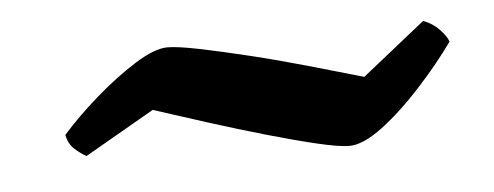

<svg xmlns="http://www.w3.org/2000/svg" viewBox="-27 -434 615 239"><g transform="rotate(-5 280.5 -314.5)"><path d="M402 -241.5Q389.5 -241.5 362 -248Q334.5 -254.5 299.8 -264.5Q265 -274.5 228.8 -286Q192.5 -297.5 162 -307.5L75 -257.5Q69 -260.5 61 -267.5Q53 -274.5 51 -286Q70 -307.5 95.5 -329.8Q121 -352 146 -367.8Q171 -383.5 187 -383.5Q199.5 -383.5 226.5 -378Q253.5 -372.5 288.5 -364Q323.5 -355.5 360.2 -345Q397 -334.5 428 -325.5L507 -388.5Q519 -384 527.2 -375.2Q535.5 -366.5 537.5 -360Q519.5 -334.5 494.2 -306.8Q469 -279 444.2 -260.2Q419.5 -241.5 402 -241.5Z"/></g></svg>

Font: Texturina Medium
Style: Italic
Weight: 500
Italic angle: -11°
Designer: Guillermo Torres Carreño
Foundry: Omnibus-Type
Version: Version 1.002